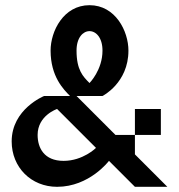

<svg xmlns="http://www.w3.org/2000/svg" viewBox="-20 -720 690 740"><path d="M500 0H625L500 -125V-200H425L275 -350H375C375 -350 475 -400 475 -525C475 -600 425 -700 325 -700C225 -700 175 -600 175 -525C175 -425 225 -375 250 -350H150C150 -350 25 -300 25 -175C25 -75 100 0 200 0C325 0 400 -100 400 -100ZM125 -200C125 -275 200 -300 200 -300L350 -150C350 -150 300 -100 225 -100C150 -100 125 -150 125 -200ZM275 -525C275 -575 300 -600 325 -600C350 -600 375 -575 375 -525C375 -450 325 -400 325 -400C300 -425 275 -450 275 -525ZM500 -200H600V-300H500Z"/></svg>

Font: LS-VG5000 Shifted
Style: Regular
Weight: 400
Designer: Justin Bihan, 2021
Foundry: Justin Bihan, 2021
Version: Version 1.000;Glyphs 3.1.2 (3151)